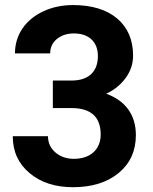

<svg xmlns="http://www.w3.org/2000/svg" viewBox="-20 -741 614 770"><path d="M191.9 -307.6H266.6C344.7 -307.6 383.8 -272 383.8 -201.2C383.8 -142.6 343.3 -104 276.4 -104C247.1 -104 222.7 -112.3 202.6 -129.4C182.6 -146.5 172.4 -168 172.4 -194.8H31.2C31.2 -133.3 53.7 -84 99.1 -46.4C144 -8.8 202.1 9.8 272.9 9.8C348.6 9.8 409.7 -9.3 456.1 -47.4C502 -85.4 524.9 -136.2 524.9 -199.2C524.9 -277.3 485.8 -336.4 405.8 -365.2C438 -379.9 463.9 -400.9 483.9 -428.2C503.9 -455.6 513.7 -485.4 513.7 -518.1C513.7 -581.1 492.2 -630.9 449.7 -667C407.2 -702.6 348.1 -720.7 272.9 -720.7C229.5 -720.7 189.9 -712.4 154.3 -695.8C82 -662.6 40 -601.1 40 -526.9H181.2C181.2 -550.8 190.4 -569.8 208.5 -585C226.6 -599.6 249.5 -606.9 276.4 -606.9C336.4 -606.9 372.6 -573.2 372.6 -516.1C372.6 -457 338.9 -418 267.1 -418H191.9Z"/></svg>

Font: Shabnam
Style: Bold
Weight: 700
Foundry: DejaVu fonts team - Redesigned by Saber Rastikerdar - Based on Vazir font
Version: Version 5.0.1